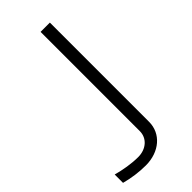

<svg xmlns="http://www.w3.org/2000/svg" viewBox="-333 -597 848 848"><g transform="rotate(-45 90.5 -173.0)"><path d="M-96 131V183C-55 194 -12 200 30 200C114.7 200 176 147.1 176 74V-546H118V74C118 118.1 81.9 150 32 150C-10 150 -55 142 -96 131Z"/></g></svg>

Font: Resamitz
Style: Regular
Weight: 500
Designer: gluk
Foundry: gluk
Version: Version 0.047